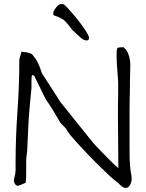

<svg xmlns="http://www.w3.org/2000/svg" viewBox="-20 -923 725 956"><path d="M245.1 -852.5Q245.1 -852.5 245.1 -856.4Q244.1 -866.2 257.8 -883.8Q271.5 -902.3 285.2 -903.3Q288.1 -903.3 289.1 -902.3Q291 -902.3 293.9 -902.3Q299.8 -903.3 322.3 -877Q342.8 -854.5 365.2 -827.1Q387.7 -798.8 404.8 -772.5Q421.9 -746.1 422.9 -737.3Q423.8 -722.7 414.1 -721.7Q397.5 -720.7 381.8 -735.4Q365.2 -750 345.7 -768.6Q335.9 -777.3 328.1 -790Q327.1 -792 311.5 -809.6Q302.7 -820.3 293.9 -826.2Q285.2 -831.1 273.4 -836.9Q266.6 -840.8 257.8 -842.8Q246.1 -845.7 245.1 -852.5ZM625 -201.2Q625 -167 625.5 -134.3Q626 -101.6 630.9 -68.4Q632.8 -59.6 634.3 -50.8Q635.7 -42 635.7 -34.2Q635.7 -28.3 634.3 -20.5Q632.8 -12.7 629.4 -5.4Q626 2 620.1 7.3Q614.3 12.7 605.5 12.7Q596.7 12.7 587.4 5.9Q578.1 -1 570.3 -10.7Q549.8 -25.4 523.9 -49.3Q498 -73.2 470.2 -100.6Q442.4 -127.9 416 -155.8Q389.6 -183.6 368.2 -207Q346.7 -230.5 333 -247.1Q319.3 -263.7 317.4 -267.6Q309.6 -283.2 294.4 -297.4Q279.3 -311.5 269.5 -331.1Q255.9 -354.5 240.2 -379.9Q224.6 -405.3 207 -429.7L150.4 -545.9Q146.5 -546.9 144 -548.3Q141.6 -549.8 139.6 -549.8Q137.7 -543.9 137.2 -536.1Q136.7 -528.3 136.7 -520.5V-484.4Q134.8 -460 131.8 -434.1Q128.9 -408.2 127 -380.9Q122.1 -328.1 120.1 -274.9Q118.2 -221.7 115.2 -168.9Q113.3 -157.2 111.8 -145Q110.4 -132.8 110.4 -119.1V-69.3Q110.4 -52.7 109.9 -37.1Q109.4 -21.5 108.4 -16.6Q106.4 -12.7 106.4 -12.7Q105.5 -11.7 99.6 -9.3Q93.8 -6.8 87.4 -4.4Q81.1 -2 75.2 0Q69.3 2 68.4 2Q60.5 2 54.7 -7.3Q48.8 -16.6 48.8 -24.4Q48.8 -31.2 50.8 -34.2Q50.8 -35.2 52.7 -43Q54.7 -49.8 55.7 -56.6Q56.6 -63.5 57.6 -73.2V-107.4Q57.6 -238.3 66.9 -368.2Q76.2 -498 76.2 -627L86.9 -666Q96.7 -664.1 98.6 -664.1Q103.5 -663.1 106 -663.1Q108.4 -663.1 110.4 -663.1Q116.2 -661.1 126.5 -658.7Q136.7 -656.2 142.6 -649.4Q152.3 -637.7 158.7 -627.9Q165 -618.2 169.9 -607.9Q174.8 -597.7 179.2 -585.9Q183.6 -574.2 188.5 -558.6Q208 -529.3 228.5 -496.6Q249 -463.9 269.5 -432.6Q273.4 -424.8 282.2 -413.1L441.4 -214.8Q441.4 -214.8 454.6 -200.2Q467.8 -185.5 487.8 -165Q507.8 -144.5 529.8 -122.6Q551.8 -100.6 569.3 -85.9V-91.8Q569.3 -150.4 568.4 -207Q567.4 -263.7 567.4 -323.2V-401.4Q568.4 -424.8 568.4 -450.2Q568.4 -475.6 568.4 -512.7Q568.4 -523.4 565.9 -550.3Q563.5 -577.1 562 -602.1Q560.5 -627 560.5 -645.5Q560.5 -651.4 561 -666.5Q561.5 -681.6 567.4 -685.5Q568.4 -686.5 573.2 -686.5Q578.1 -687.5 582 -687.5H595.7Q611.3 -673.8 618.2 -656.2Q625 -638.7 627 -623Q628.9 -607.4 628.9 -595.7Q628.9 -590.8 628.4 -580.1Q627.9 -569.3 627.9 -556.6Q627 -537.1 627 -517.1Q627 -497.1 627 -491.2Q625 -419.9 625 -346.2Q625 -272.5 625 -201.2Z"/></svg>

Font: ToneOZ-YinPZ-Tsuipita-TC
Style: Regular
Weight: 400
Designer: ÂÆ£ÂøóÂáåJeffrey Xuan(jeffreyx@gmail.com, ToneOZ.com) ÈòøÂù§(cjkFonts)
Foundry: ToneOZ
Version: Version 0.24071